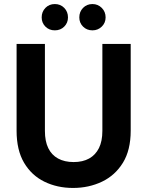

<svg xmlns="http://www.w3.org/2000/svg" viewBox="-20 -917 727 949"><path d="M341 12Q263 12 199.5 -19Q136 -50 99 -112.5Q62 -175 62 -271V-700H202V-270Q202 -219 218.5 -185Q235 -151 267 -133.5Q299 -116 344 -116Q389 -116 420.5 -133.5Q452 -151 469 -185Q486 -219 486 -270V-700H626V-271Q626 -175 587.5 -112.5Q549 -50 484 -19Q419 12 341 12ZM251 -767Q223 -767 204.5 -785.5Q186 -804 186 -831Q186 -859 204.5 -878Q223 -897 251 -897Q279 -897 297.5 -878Q316 -859 316 -831Q316 -804 297.5 -785.5Q279 -767 251 -767ZM437 -767Q409 -767 390.5 -785.5Q372 -804 372 -831Q372 -859 390.5 -878Q409 -897 437 -897Q464 -897 483 -878Q502 -859 502 -831Q502 -804 483 -785.5Q464 -767 437 -767Z"/></svg>

Font: DM Sans 11pt ExtraBold
Style: Regular
Weight: 800
Version: Version 4.004;gftools[0.9.30]